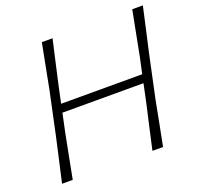

<svg xmlns="http://www.w3.org/2000/svg" viewBox="-125 -846 1001 978"><g transform="rotate(-20 375.5 -356.5)"><path d="M49.5 0Q63 -61 75.8 -116.5Q88.5 -172 103 -237.5L153 -472.5Q166 -540.5 177 -597.2Q188 -654 199.5 -713H257.5Q243.5 -652 231 -596.5Q218.5 -541 203 -472L184.5 -384.5H624L643 -472.5Q656 -540.5 667 -597Q678 -653.5 689.5 -713H747Q733.5 -652 721 -596.5Q708.5 -541 693 -472L643 -237.5Q630 -169.5 619.5 -114.8Q609 -60 597 0H539.5Q553 -61.5 565.5 -116.8Q578 -172 593 -238L614.5 -339.5H175L153.5 -237.5Q140 -169.5 129.5 -114.8Q119 -60 107.5 0Z"/></g></svg>

Font: Commissioner Loud ExtraLight
Style: Italic
Weight: 200
Italic angle: -12°
Designer: Kostas Bartsokas
Foundry: Kostas Bartsokas
Version: Version 1.000; ttfautohint (v1.8.3)